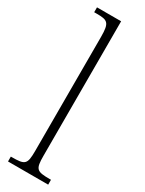

<svg xmlns="http://www.w3.org/2000/svg" viewBox="-203 -790 620 820"><g transform="rotate(30 107.0 -380.0)"><path d="M8 0H206V-24H201C135 -24 127 -30 127 -98V-760H8V-736H20C74 -736 86 -730 86 -660V-98C86 -30 78 -24 12 -24H8Z"/></g></svg>

Font: Noto Serif Armenian ExtraCondensed ExtraLight
Style: Regular
Weight: 200
Width: 2
Designer: Monotype Design Team
Foundry: Monotype Imaging Inc.
Version: Version 2.008